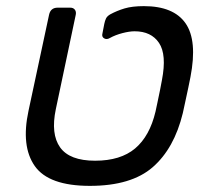

<svg xmlns="http://www.w3.org/2000/svg" viewBox="-20 -596 671 626"><path d="M273 10Q139 10 93.5 -54.5Q48 -119 73 -235L140 -548Q145 -571 168 -571H209Q219 -571 224 -564.5Q229 -558 227 -548L162 -240Q145 -159 176 -115.5Q207 -72 290 -72Q373 -72 420.5 -112Q468 -152 487 -232Q489 -242 493.5 -262.5Q498 -283 502 -303.5Q506 -324 508 -335Q524 -418 498.5 -456Q473 -494 419 -494Q402 -494 379 -488Q356 -482 338 -472Q328 -466 319.5 -471Q311 -476 314 -487L320 -518Q322 -528 325.5 -535.5Q329 -543 339 -549Q361 -561 386 -568.5Q411 -576 449 -576Q546 -576 585 -520Q624 -464 601 -345Q599 -335 594 -310.5Q589 -286 583.5 -261.5Q578 -237 576 -227Q548 -112 478 -51Q408 10 273 10Z"/></svg>

Font: Lubike
Style: Italic
Weight: 400
Italic angle: -12°
Foundry: Honoka55
Version: Version 1.000;July 22, 2022;FontCreator 14.0.0.2862 64-bit